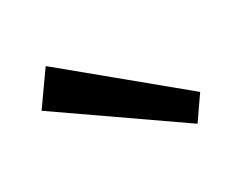

<svg xmlns="http://www.w3.org/2000/svg" viewBox="-47 -934 410 331"><g transform="rotate(-20 157.5 -768.5)"><path d="M269 -677 24 -790 57 -860 292 -727Z"/></g></svg>

Font: Karla Neue
Style: Regular
Weight: 400
Designer: Jonathan Pinhorn
Foundry: PYRS Fontlab Ltd. / Made with FontLab
Version: Version 1.000;PS 001.001;hotconv 1.0.56